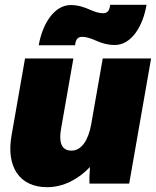

<svg xmlns="http://www.w3.org/2000/svg" viewBox="-20 -763 648 798"><path d="M176 15C243 15 306 -18 354 -69C352 -46 351 -18 352 0H517L608 -520H407L359 -246C347 -180 319 -137 277 -137C231 -137 225 -179 234 -229L285 -520H84L28 -200C5 -71 60 15 176 15ZM141 -575H292C294 -591 298 -610 321 -610C339 -610 356 -604 377 -595C397 -586 424 -576 457 -576C526 -576 574 -653 589 -743H438C436 -727 432 -708 409 -708C392 -708 376 -713 353 -723C333 -732 306 -742 274 -742C205 -742 156 -663 141 -575Z"/></svg>

Font: Fixel Text 20240404 Black
Style: Italic
Weight: 900
Width: 4
Italic angle: -10°
Designer: AlfaBravo + MacPaw
Foundry: Kyrylo Tkachov, Marchela Mozhyna, Serhii Makarenko, Maria Weinstein, Zakhar Kryvoshyya
Version: Version 1.211;Glyphs 3.2 (3225)